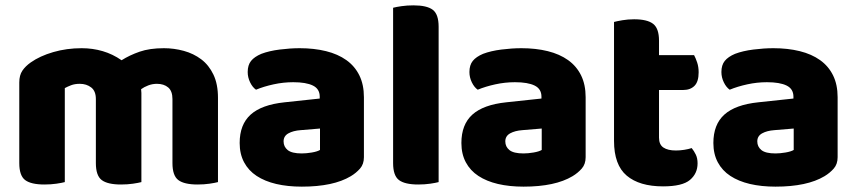

<svg xmlns="http://www.w3.org/2000/svg" viewBox="-20 -681 3200 717"><path d="M794 -1Q783 2 762.5 5Q742 8 718 8Q668 8 646 -8.5Q624 -25 624 -72V-311Q624 -341 608 -354.5Q592 -368 566 -368Q549 -368 533.5 -362Q518 -356 507 -348Q507 -344 507.5 -340.5Q508 -337 508 -334V-1Q497 2 476.5 5Q456 8 432 8Q382 8 360 -8.5Q338 -25 338 -72V-311Q338 -341 320.5 -354.5Q303 -368 278 -368Q259 -368 245 -362.5Q231 -357 222 -352V-1Q211 2 190.5 5Q170 8 146 8Q96 8 74 -8.5Q52 -25 52 -72V-373Q52 -400 63.5 -417Q75 -434 95 -448Q129 -472 179 -486.5Q229 -501 285 -501Q326 -501 363.5 -490Q401 -479 434 -456Q464 -475 501.5 -488Q539 -501 592 -501Q630 -501 666.5 -491Q703 -481 731.5 -459.5Q760 -438 777 -402.5Q794 -367 794 -316Z M1107 -108Q1124 -108 1144.5 -111.5Q1165 -115 1175 -121V-201L1103 -195Q1075 -193 1057 -183Q1039 -173 1039 -153Q1039 -133 1054.5 -120.5Q1070 -108 1107 -108ZM1099 -501Q1153 -501 1197.5 -490Q1242 -479 1273.5 -456.5Q1305 -434 1322 -399.5Q1339 -365 1339 -318V-94Q1339 -68 1324.5 -51.5Q1310 -35 1290 -23Q1225 16 1107 16Q1054 16 1011.5 6Q969 -4 938.5 -24Q908 -44 891.5 -75Q875 -106 875 -147Q875 -216 916 -253Q957 -290 1043 -299L1174 -313V-320Q1174 -349 1148.5 -361.5Q1123 -374 1075 -374Q1038 -374 1001.5 -366Q965 -358 936 -346Q923 -355 914 -373.5Q905 -392 905 -412Q905 -438 917.5 -453.5Q930 -469 956 -480Q985 -491 1024.5 -496Q1064 -501 1099 -501Z M1542 8Q1492 8 1470 -8.5Q1448 -25 1448 -72V-652Q1459 -655 1479.5 -658Q1500 -661 1524 -661Q1574 -661 1596 -644.5Q1618 -628 1618 -581V-1Q1607 2 1586.5 5Q1566 8 1542 8Z M1935 -108Q1952 -108 1972.5 -111.5Q1993 -115 2003 -121V-201L1931 -195Q1903 -193 1885 -183Q1867 -173 1867 -153Q1867 -133 1882.5 -120.5Q1898 -108 1935 -108ZM1927 -501Q1981 -501 2025.5 -490Q2070 -479 2101.5 -456.5Q2133 -434 2150 -399.5Q2167 -365 2167 -318V-94Q2167 -68 2152.5 -51.5Q2138 -35 2118 -23Q2053 16 1935 16Q1882 16 1839.5 6Q1797 -4 1766.5 -24Q1736 -44 1719.5 -75Q1703 -106 1703 -147Q1703 -216 1744 -253Q1785 -290 1871 -299L2002 -313V-320Q2002 -349 1976.5 -361.5Q1951 -374 1903 -374Q1866 -374 1829.5 -366Q1793 -358 1764 -346Q1751 -355 1742 -373.5Q1733 -392 1733 -412Q1733 -438 1745.5 -453.5Q1758 -469 1784 -480Q1813 -491 1852.5 -496Q1892 -501 1927 -501Z M2456 15Q2368 15 2320.5 -25Q2273 -65 2273 -155V-599Q2284 -602 2304.5 -605.5Q2325 -609 2348 -609Q2397 -609 2419 -592Q2441 -575 2441 -529V-475H2572Q2578 -464 2583.5 -447.5Q2589 -431 2589 -411Q2589 -376 2573.5 -360.5Q2558 -345 2532 -345H2441V-167Q2441 -141 2457.5 -130Q2474 -119 2504 -119Q2519 -119 2535 -121.5Q2551 -124 2563 -128Q2572 -117 2578.5 -103.5Q2585 -90 2585 -71Q2585 -33 2556.5 -9Q2528 15 2456 15Z M2876 -108Q2893 -108 2913.5 -111.5Q2934 -115 2944 -121V-201L2872 -195Q2844 -193 2826 -183Q2808 -173 2808 -153Q2808 -133 2823.5 -120.5Q2839 -108 2876 -108ZM2868 -501Q2922 -501 2966.5 -490Q3011 -479 3042.5 -456.5Q3074 -434 3091 -399.5Q3108 -365 3108 -318V-94Q3108 -68 3093.5 -51.5Q3079 -35 3059 -23Q2994 16 2876 16Q2823 16 2780.5 6Q2738 -4 2707.5 -24Q2677 -44 2660.5 -75Q2644 -106 2644 -147Q2644 -216 2685 -253Q2726 -290 2812 -299L2943 -313V-320Q2943 -349 2917.5 -361.5Q2892 -374 2844 -374Q2807 -374 2770.5 -366Q2734 -358 2705 -346Q2692 -355 2683 -373.5Q2674 -392 2674 -412Q2674 -438 2686.5 -453.5Q2699 -469 2725 -480Q2754 -491 2793.5 -496Q2833 -501 2868 -501Z"/></svg>

Font: Baloo Bhai 2 ExtraBold
Style: Regular
Weight: 800
Designer: Supriya Tembe, Noopur Datye and Ek Type
Foundry: Ek Type
Version: Version 1.640;PS 1.000;hotconv 16.6.51;makeotf.lib2.5.65220;